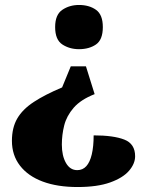

<svg xmlns="http://www.w3.org/2000/svg" viewBox="-20 -561 597 773"><path d="M326 -294 361 -182Q305 -160 276.5 -127Q248 -94 238.5 -56Q229 -18 229 21Q229 66 245.5 95Q262 124 291 124Q313 124 327.5 108Q342 92 349.5 60.5Q357 29 357 -16Q437 -16 480.5 1Q524 18 524 68Q524 98 499.5 126.5Q475 155 423.5 173.5Q372 192 292 192Q211 192 152 170Q93 148 60.5 106Q28 64 28 6Q28 -47 49.5 -84Q71 -121 116 -150.5Q161 -180 230 -209L265 -294ZM298 -541Q339 -541 366.5 -521.5Q394 -502 394 -452Q394 -401 366.5 -382Q339 -363 298 -363Q260 -363 231 -382Q202 -401 202 -452Q202 -502 231 -521.5Q260 -541 298 -541Z"/></svg>

Font: Noto Serif Khmer Black
Style: Regular
Weight: 900
Version: Version 2.003